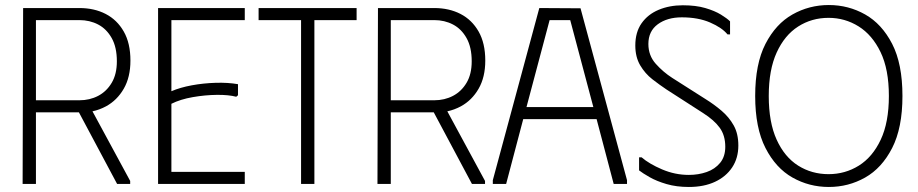

<svg xmlns="http://www.w3.org/2000/svg" viewBox="-20 -732 3651 764"><path d="M72 -700H296Q355 -700 400.5 -676.5Q446 -653 472.5 -606.5Q499 -560 499 -491Q499 -425 472.5 -379Q446 -333 402 -309Q376 -295 348 -289L498 -12V0H446L294 -285H123V0H70ZM123 -652V-333H296Q337 -333 370.5 -350.5Q404 -368 424.5 -402.5Q445 -437 445 -488Q445 -544 424.5 -580.5Q404 -617 370.5 -634.5Q337 -652 296 -652Z M954 -700V-652H662V-369Q697 -384 743 -392.5Q789 -401 838 -402.5Q887 -404 927 -397V-353L920 -347Q890 -355 843 -354.5Q796 -354 747 -345.5Q698 -337 662 -319V-48H954V0H609V-700Z M1399 -700V-652H1231V0H1178V-652H1009V-700Z M1484 -700H1708Q1767 -700 1812.5 -676.5Q1858 -653 1884.5 -606.5Q1911 -560 1911 -491Q1911 -425 1884.5 -379Q1858 -333 1814 -309Q1788 -295 1760 -289L1910 -12V0H1858L1706 -285H1535V0H1482ZM1535 -652V-333H1708Q1749 -333 1782.5 -350.5Q1816 -368 1836.5 -402.5Q1857 -437 1857 -488Q1857 -544 1836.5 -580.5Q1816 -617 1782.5 -634.5Q1749 -652 1708 -652Z M1941 0V-15L2126 -700L2290 -699L2475 -15V0H2422L2354 -258H2062L1994 0ZM2075 -306H2341L2249 -652H2167Z M2918 -153Q2918 -103 2893.5 -66Q2869 -29 2825 -8.5Q2781 12 2721 12Q2672 12 2632.5 0.5Q2593 -11 2565 -27Q2537 -43 2523 -54V-106H2533Q2563 -80 2614.5 -58Q2666 -36 2721 -36Q2759 -36 2792 -47.5Q2825 -59 2845.5 -84Q2866 -109 2866 -148Q2866 -193 2844 -223.5Q2822 -254 2778 -282L2632 -376Q2605 -394 2576 -416.5Q2547 -439 2527.5 -472Q2508 -505 2508 -551Q2508 -604 2533 -639.5Q2558 -675 2601 -693Q2644 -711 2697 -711Q2749 -711 2786.5 -700Q2824 -689 2848.5 -674Q2873 -659 2885 -647V-595H2875Q2853 -622 2805.5 -642.5Q2758 -663 2693 -663Q2635 -663 2597.5 -635.5Q2560 -608 2560 -557Q2560 -511 2589.5 -478Q2619 -445 2655 -422L2787 -338Q2821 -317 2851 -291.5Q2881 -266 2899.5 -233Q2918 -200 2918 -153Z M2985 -350Q2985 -478 3026 -557.5Q3067 -637 3133.5 -674.5Q3200 -712 3278 -712Q3356 -712 3422.5 -674.5Q3489 -637 3530 -557.5Q3571 -478 3571 -350Q3571 -223 3530 -143Q3489 -63 3422.5 -25.5Q3356 12 3278 12Q3200 12 3133.5 -25.5Q3067 -63 3026 -143Q2985 -223 2985 -350ZM3039 -350Q3039 -245 3070.5 -176Q3102 -107 3156 -73Q3210 -39 3277 -39Q3343 -39 3397.5 -73Q3452 -107 3484.5 -176Q3517 -245 3517 -350Q3517 -456 3484 -524.5Q3451 -593 3396.5 -627Q3342 -661 3277 -661Q3210 -661 3156 -626.5Q3102 -592 3070.5 -523Q3039 -454 3039 -350Z"/></svg>

Font: Phudu Light Light
Style: Regular
Weight: 300
Version: Version 1.005;gftools[0.9.23]